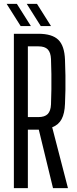

<svg xmlns="http://www.w3.org/2000/svg" viewBox="-20 -975 398 995"><path d="M51.9 0V-800H178.9Q250 -800 282.1 -768.9Q314.1 -737.7 316.8 -665.8Q318.6 -622.3 319.1 -584Q319.5 -545.7 319.1 -509.6Q318.6 -473.5 316.8 -437.2Q315.2 -387.7 299.5 -357.9Q283.7 -328.1 250.5 -315.3L332.2 0H254.7L181.1 -303H124.4V0ZM124.4 -368.2H178.2Q212 -368.2 227.4 -384.1Q242.8 -400 244.3 -433.9Q245.8 -472.4 246.3 -512Q246.8 -551.7 246.3 -591.2Q245.8 -630.6 244.3 -669Q242.8 -703.1 227.6 -718.9Q212.4 -734.8 178.9 -734.8H124.4ZM191.2 -840 118.7 -954.8H171.8L244.3 -840ZM87 -840 14.5 -954.8H67.5L140.1 -840Z"/></svg>

Font: Big Shoulders Thin
Style: Regular
Weight: 100
Designer: Patric King
Foundry: XO Type Co
Version: Version 2.002